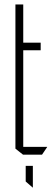

<svg xmlns="http://www.w3.org/2000/svg" viewBox="-20 -692 231 859"><path d="M49 -467V-672H84V-501L50 -467ZM50 -467 84 -501H162V-467ZM83 0 49 -27V-467H84V0ZM84 0V-35H191V-34L168 0ZM126 147 95 120V50H127V147Z"/></svg>

Font: Foldit ExtraLight
Style: Regular
Weight: 250
Version: Version 1.003